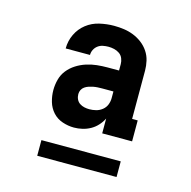

<svg xmlns="http://www.w3.org/2000/svg" viewBox="-81 -774 662 664"><g transform="rotate(15 250.0 -441.5)"><path d="M205 -317Q184 -317 163.5 -324Q143 -331 129 -346.5Q115 -362 109 -382.5Q103 -403 103 -424Q103 -443 108 -462Q113 -481 125 -496Q137 -511 153.5 -521.5Q170 -532 188.5 -538Q207 -544 226 -546Q245 -548 264 -548H305V-571Q305 -581 301 -591Q297 -601 288.5 -607Q280 -613 269.5 -615.5Q259 -618 249 -618Q239 -618 229 -616Q219 -614 211 -608Q203 -602 198.5 -593Q194 -584 194 -574H107Q107 -601 118.5 -625Q130 -649 150.5 -665Q171 -681 197 -687Q223 -693 249 -693Q267 -693 284.5 -690.5Q302 -688 318.5 -681.5Q335 -675 349.5 -664Q364 -653 374 -638Q384 -623 388 -605.5Q392 -588 392 -571V-398H412V-323H305V-376Q298 -362 287.5 -350.5Q277 -339 263.5 -331.5Q250 -324 235 -320.5Q220 -317 205 -317ZM240 -392Q252 -392 264 -395Q276 -398 286 -406Q296 -414 300.5 -425.5Q305 -437 305 -449V-473H264Q256 -473 248 -472.5Q240 -472 232.5 -470.5Q225 -469 217.5 -466.5Q210 -464 203.5 -459.5Q197 -455 193.5 -448Q190 -441 190 -433Q190 -423 194 -414.5Q198 -406 205.5 -401Q213 -396 222 -394Q231 -392 240 -392ZM108 -190V-246H392V-190Z"/></g></svg>

Font: Iosevka Curly Slab
Style: Bold
Weight: 700
Monospace: yes
Designer: Belleve Invis
Foundry: Belleve Invis
Version: Version 22.1.2; ttfautohint (v1.8.4)